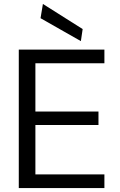

<svg xmlns="http://www.w3.org/2000/svg" viewBox="-20 -951 605 971"><path d="M75 0V-700H508V-631H159V-387H478V-319H159V-69H508V0ZM389 -743 185 -859 197 -931 398 -804Z"/></svg>

Font: DM Sans
Style: Regular
Weight: 400
Designer: Colophon Foundry, Jonny Pinhorn
Foundry: Colophon Foundry
Version: Version 4.004; ttfautohint (v1.8.4.7-5d5b)